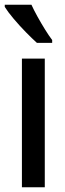

<svg xmlns="http://www.w3.org/2000/svg" viewBox="-30 -786 271 806"><path d="M158 0H62V-540H158ZM102 -766Q112 -744 127.5 -716Q143 -688 159.5 -661.5Q176 -635 189 -618V-606H125Q106 -623 79 -650.5Q52 -678 27.5 -707Q3 -736 -10 -757V-766Z"/></svg>

Font: Noto Sans Lao UI ExtCond Med
Style: Regular
Weight: 500
Width: 2
Designer: Monotype Design Team
Foundry: Monotype Imaging Inc.
Version: Version 2.000; ttfautohint (v1.8.4.7-5d5b)